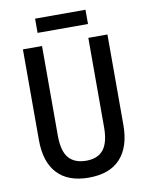

<svg xmlns="http://www.w3.org/2000/svg" viewBox="-94 -981 786 1009"><g transform="rotate(-10 298.5 -477.0)"><path d="M524 -282Q524 -166 467 -103.5Q410 -41 298 -41Q188 -41 130.5 -102.5Q73 -164 73 -282V-765H175V-287Q175 -204 206.5 -167.5Q238 -131 300 -131Q362 -131 392 -169Q422 -207 422 -288V-765H524ZM433 -913V-837H164V-913Z"/></g></svg>

Font: Noto Sans Tamil UI Condensed Medium
Style: Regular
Weight: 500
Width: 3
Designer: Jelle Bosma - Monotype Design Team
Foundry: Monotype Imaging Inc.
Version: Version 2.004; ttfautohint (v1.8.4.7-5d5b)